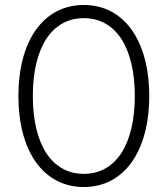

<svg xmlns="http://www.w3.org/2000/svg" viewBox="-20 -736 674 772"><path d="M317 16C478 16 580 -126 580 -350C580 -574 478 -716 317 -716C156 -716 54 -574 54 -350C54 -126 156 16 317 16ZM317 -37C189 -37 112 -154 112 -350C112 -546 189 -663 317 -663C445 -663 522 -546 522 -350C522 -154 445 -37 317 -37Z"/></svg>

Font: Uncut Sans Light
Style: Regular
Weight: 300
Designer: Kasper Nordkvist
Foundry: UNCUT.wtf
Version: Version 1.304;Glyphs 3.2 (3246)